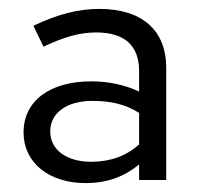

<svg xmlns="http://www.w3.org/2000/svg" viewBox="-20 -731 448 432"><path d="M173 -319C220 -319 259 -333 293 -361V-326H354V-578C354 -663 300 -711 203 -711C156 -711 110 -699 55 -673L78 -626C124 -648 160 -658 196 -658C261 -658 293 -628 293 -571V-525C261 -540 224 -548 186 -548C92 -548 33 -504 33 -433C33 -365 90 -319 173 -319ZM185 -367C130 -367 93 -394 93 -435C93 -477 130 -504 188 -504C230 -504 263 -496 293 -477V-406C264 -380 228 -367 185 -367Z"/></svg>

Font: Red Hat Display
Style: Regular
Weight: 400
Designer: Pentagram, MCKL
Foundry: Pentagram, MCKL
Version: Version 1.023